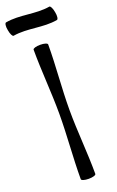

<svg xmlns="http://www.w3.org/2000/svg" viewBox="-216 -1055 682 1115"><g transform="rotate(-20 125.5 -497.5)"><path d="M-1 -916C88 -931 178 -900 266 -916C274 -917 277 -938 272 -962C268 -987 258 -1006 251 -1004C162 -989 72 -1020 -16 -1004C-24 -1003 -27 -982 -22 -958C-18 -933 -8 -914 -1 -916ZM80 -800C80 -667 93 -533 93 -400C93 -267 80 -133 80 0C80 8 100 14 125 14C150 14 170 8 170 0C170 -133 156 -267 156 -400C156 -533 170 -667 170 -800C170 -808 150 -814 125 -814C100 -814 80 -808 80 -800Z"/></g></svg>

Font: Nupuram
Style: Regular
Weight: 400
Designer: Santhosh Thottingal (santhosh.thottingal@gmail.com)
Foundry: SMC
Version: Version 1.000